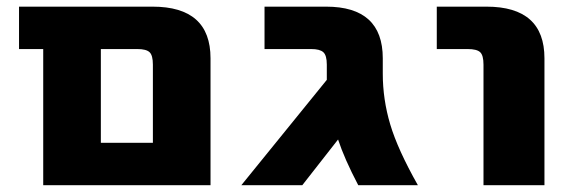

<svg xmlns="http://www.w3.org/2000/svg" viewBox="-20 -544 1677 566"><path d="M270.5 2H107.4V-399.4H36.1V-524.4H429.7Q600.6 -524.4 600.6 -372.1V2ZM430.7 -353.5Q430.7 -380.9 420.9 -390.1Q411.1 -399.4 384.8 -399.4H277.3V-123H430.7Z M943.4 -353.5Q943.4 -380.9 933.1 -390.1Q922.9 -399.4 897.5 -399.4H759.8V-524.4H941.4Q1108.4 -524.4 1108.4 -372.1V-327.1Q1108.4 -251 1130.4 -177.2Q1152.3 -103.5 1211.9 2H1036.1Q995.1 -76.2 976.6 -132.8L871.1 2H691.4L943.4 -308.6Z M1267.6 -399.4V-524.4H1414.1Q1585 -524.4 1585 -372.1V2H1405.3V-353.5Q1405.3 -380.9 1395.5 -390.1Q1385.7 -399.4 1358.4 -399.4Z"/></svg>

Font: Gen Shin Gothic Heavy
Style: Bold
Weight: 900
Designer: [Source Han Sans]
Ryoko NISHIZUKA  (kana & ideographs); Paul D. Hunt (Latin, Greek & Cyrillic); Wenlong ZHANG  (bopomofo
Version: Version 1.002.20150607